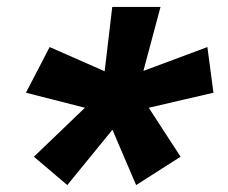

<svg xmlns="http://www.w3.org/2000/svg" viewBox="-20 -617 660 555"><path d="M55 -349 225.5 -305.5 78 -164 174.5 -82 305 -242 373.5 -82 502 -164 410 -305.5 597 -349 579.5 -481 394.5 -412 444 -597H304.5L282.5 -411L123.5 -481Z"/></svg>

Font: Monaspace Neon
Style: Bold Italic
Weight: 700
Italic angle: -11°
Designer: Riley Cran & the Lettermatic Team
Foundry: Lettermatic
Version: Version 1.200 (Monaspace Neon)